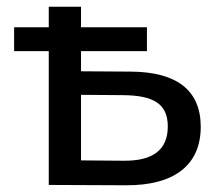

<svg xmlns="http://www.w3.org/2000/svg" viewBox="-20 -550 646 571"><path d="M125 0 354 1C497 2 577 -58 577 -173C577 -282 505 -336 370 -337L221 -338V-398H417V-469H221V-530H125V-469H22V-398H125ZM347 -72 221 -73V-268L347 -267C434 -266 479 -243 479 -174C479 -103 433 -71 347 -72Z"/></svg>

Font: Chess Sans Medium
Style: Regular
Weight: 500
Designer: Wolf Bōese
Foundry: Wolf Bōese
Version: Version 7.223;Glyphs 3.3 (3306)